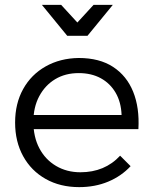

<svg xmlns="http://www.w3.org/2000/svg" viewBox="-20 -766 628 788"><path d="M479 -294Q477 -347 454.5 -385.5Q432 -424 393.5 -445Q355 -466 303 -466Q248 -466 206.5 -441Q165 -416 141 -371Q117 -326 117 -266Q117 -204 141.5 -157.5Q166 -111 210 -85Q254 -59 310 -59Q410 -59 473 -127L516 -84Q478 -43 424 -20.5Q370 2 305 2Q227 2 167.5 -31.5Q108 -65 75 -125Q42 -185 42 -263Q42 -341 75 -400.5Q108 -460 167.5 -493.5Q227 -527 303 -528Q388 -528 444 -491.5Q500 -455 526.5 -389.5Q553 -324 548 -236H103V-294ZM339 -619H256L152 -746H231L321 -648H274L364 -746H443Z"/></svg>

Font: Alexandria Light
Style: Regular
Weight: 300
Designer: Mohamed Gaber
Foundry: Kief Type Foundry
Version: Version 5.100